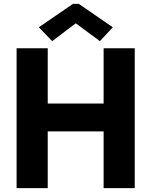

<svg xmlns="http://www.w3.org/2000/svg" viewBox="-20 -968 779 988"><path d="M65.4 0V-719.7H225.6V-435.1H513.2V-719.7H673.3V0H513.2V-292H225.6V0ZM248.5 -756.3 179.7 -827.6 355.5 -948.2H385.3L560.5 -827.6L494.1 -756.3L371.1 -847.2H368.7Z"/></svg>

Font: Reddit Sans ExtraBold
Style: Regular
Weight: 800
Designer: Stephen Hutchings
Foundry: Reddit
Version: Version 1.014; ttfautohint (v1.8.4.7-5d5b)